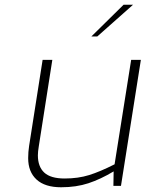

<svg xmlns="http://www.w3.org/2000/svg" viewBox="-20 -785 615 811"><path d="M99 -117Q99 -143 103 -169L160 -532H201L144 -168Q140 -144 140 -129Q140 -81 167 -56Q194 -31 253 -31Q310 -31 356.5 -45.5Q403 -60 464 -91L534 -532H575L491 0H459L460 -61Q405 -28 353.5 -11Q302 6 238 6Q170 6 134.5 -26.5Q99 -59 99 -117ZM502 -765H542L391 -631H366Z"/></svg>

Font: Exo ExtraLight
Style: Italic
Weight: 275
Italic angle: -9°
Designer: Natanael Gama
Foundry: Natanael Gama
Version: Version 1.500; ttfautohint (v1.6)